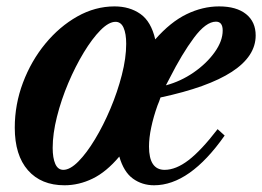

<svg xmlns="http://www.w3.org/2000/svg" viewBox="-20 -554 799 585"><path d="M176.5 10.5Q105.5 10.5 65.2 -35.2Q25 -81 25 -165Q25 -236 50 -302.2Q75 -368.5 118 -420.8Q161 -473 215.5 -503.8Q270 -534.5 329 -534.5Q375 -534.5 407.8 -511.5Q440.5 -488.5 453 -434Q499.5 -487 548.5 -510.8Q597.5 -534.5 647.5 -534.5Q700.5 -534.5 729.8 -511Q759 -487.5 759 -446Q759 -319 469 -257Q467 -250.5 464.8 -244.8Q462.5 -239 460 -233Q447.5 -198 440.8 -166Q434 -134 434 -107.5Q434 -36.5 481.5 -36.5Q516 -36.5 554.5 -66Q593 -95.5 643 -160.5L664.5 -141Q558 10.5 449.5 10.5Q413 10.5 385 -9.8Q357 -30 343.5 -77Q304 -30 262.2 -9.8Q220.5 10.5 176.5 10.5ZM485.5 -294Q530.5 -306 570 -333.2Q609.5 -360.5 634 -394.8Q658.5 -429 658.5 -461Q658.5 -488 638 -488Q607.5 -488 571 -439Q534.5 -390 497 -316ZM173 -36.5Q193.5 -36.5 218.8 -62Q244 -87.5 269.5 -129.8Q295 -172 316.5 -223Q338 -274 351.2 -325.5Q364.5 -377 364.5 -420.5Q364.5 -451.5 356.5 -469.5Q348.5 -487.5 332 -487.5Q311.5 -487.5 286.2 -462Q261 -436.5 235.2 -394Q209.5 -351.5 188 -300.8Q166.5 -250 153.5 -198.2Q140.5 -146.5 140.5 -103.5Q140.5 -72.5 148.5 -54.5Q156.5 -36.5 173 -36.5Z"/></svg>

Font: Libre Caslon Condensed Bold
Style: Italic
Weight: 700
Italic angle: -22.583°
Designer: Pablo Impallari, Rodrigo Fuenzalida, Katja Schimmel, Ertekin Erdin
Foundry: Pablo Impallari, Rodrigo Fuenzalida
Version: Version 2.000; ttfautohint (v1.8.4.7-5d5b);gftools[0.9.33]